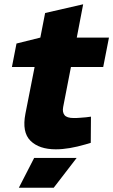

<svg xmlns="http://www.w3.org/2000/svg" viewBox="-20 -693 532 902"><path d="M242.3 8.5Q163.9 8.5 123.2 -31.7Q82.5 -71.8 99.4 -158.7L142.6 -378.3H36L57.5 -488.5L169.5 -516.4L192 -631.9L370.7 -672.9L340.7 -516.4H491.9L464.9 -378.3H313.3L276.7 -190.1Q272.2 -166.5 282.9 -152.5Q293.7 -138.5 326.6 -138.5Q343.7 -138.5 357.3 -139.8Q370.8 -141 384.4 -142L407.3 -145L406.4 -22L380.9 -14.4Q343.5 -3.5 308.6 2.5Q273.7 8.5 242.3 8.5ZM68.6 188.9 140.5 48.9H340.2L232.4 188.9Z"/></svg>

Font: REM Medium
Style: Italic
Weight: 500
Italic angle: -11°
Designer: Octavio Pardo
Foundry: Ashler Design
Version: Version 1.005;gftools[0.9.28]